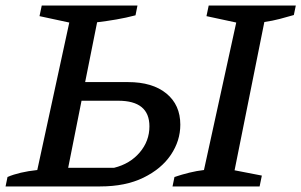

<svg xmlns="http://www.w3.org/2000/svg" viewBox="-36 -670 1083 690"><path d="M-16 0 -9 -34Q33 -52 98 -59L213 -589L106 -612L114 -650H458L451 -615Q417 -606 382 -600Q347 -594 313 -590L270 -375H424Q512 -375 562 -334Q612 -293 612 -222Q612 -164 578 -113.5Q544 -63 479.5 -31.5Q415 0 324 0ZM584 0 591 -34Q618 -43 644.5 -49.5Q671 -56 697 -59L813 -589L706 -612L714 -650H1027L1020 -616Q996 -609 969.5 -602Q943 -595 914 -591L807 -58L905 -39L897 0ZM209 -67H374Q431 -81 466 -122Q501 -163 501 -216Q501 -308 389 -308H257Z"/></svg>

Font: Piazzolla SC Medium
Style: Italic
Weight: 500
Italic angle: -11.3°
Designer: Juan Pablo del Peral
Foundry: Huerta Tipografica
Version: Version 1.330